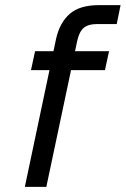

<svg xmlns="http://www.w3.org/2000/svg" viewBox="-20 -730 491 750"><path d="M77 0 199 -578Q213 -641 252 -675.5Q291 -710 367 -710H451L436 -636H358Q325 -636 307.5 -621.5Q290 -607 282 -572L161 0ZM101 -456 117 -530H406L390 -456Z"/></svg>

Font: Geist
Style: Italic
Weight: 400
Italic angle: -12°
Designer: Basement.studio, Andrés Briganti, Mateo Zaragoza
Foundry: Basement.studio, Vercel, Andrés Briganti, Guido Ferreyra, Mateo Zaragoza
Version: Version 1.500